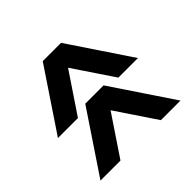

<svg xmlns="http://www.w3.org/2000/svg" viewBox="-124 -769 964 964"><g transform="rotate(45 357.5 -287.0)"><path d="M674 -3 347 -222V-352L674 -571V-432L388 -240V-337L674 -145ZM372 -3 45 -222V-352L372 -571V-432L86 -240V-337L372 -145Z"/></g></svg>

Font: Inclusive Sans
Style: Regular
Weight: 400
Designer: Olivia King
Foundry: Olivia King
Version: Version 2.004